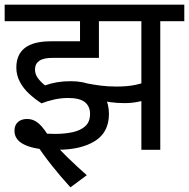

<svg xmlns="http://www.w3.org/2000/svg" viewBox="-20 -642 810 823"><path d="M667 -551V0H586V-551H489V-622H770V-551ZM480 -271Q527 -271 562 -278.5Q597 -286 637 -303V-228Q612 -215 580.5 -207.5Q549 -200 514 -200Q483 -200 453 -204Q423 -208 387 -219L339 -271L345 -286Q380 -279 411.5 -275Q443 -271 480 -271ZM271 -222Q242 -222 212.5 -215.5Q183 -209 158 -199Q130 -217 105 -240Q80 -263 65 -291.5Q50 -320 50 -352Q50 -408 86.5 -436.5Q123 -465 199 -465H323V-551H0V-622H505V-551H404V-394H206Q166 -394 148 -381Q130 -368 130 -344Q130 -324 142.5 -307Q155 -290 173 -276Q198 -285 225 -289.5Q252 -294 283 -294Q337 -294 373.5 -276.5Q410 -259 428.5 -227.5Q447 -196 447 -154Q447 -75 387 -37.5Q327 0 226 0Q218 0 210.5 0Q203 0 195.5 -0.5Q188 -1 181 -1Q119 -4 80.5 -24Q42 -44 42 -82Q42 -105 56.5 -118.5Q71 -132 96 -132Q125 -132 148 -111Q171 -90 199 -41Q233 -3 271.5 34.5Q310 72 352 109L282 161Q239 114 201 66Q163 18 131 -31L105 -74Q130 -71 163 -69.5Q196 -68 215 -68Q258 -68 292 -75.5Q326 -83 346 -101.5Q366 -120 366 -154Q366 -186 344 -204Q322 -222 271 -222Z"/></svg>

Font: hindi15
Style: Regular
Weight: 400
Designer: Jelle Bosma - Monotype Design Team
Foundry: Monotype Imaging Inc.
Version: Version 2.006